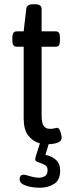

<svg xmlns="http://www.w3.org/2000/svg" viewBox="-20 -670 338 900"><path d="M208 6 193 56Q224 62 243 80Q262 98 262 129Q262 175 233 192.5Q204 210 167 210Q130 210 101 200Q72 190 72 171Q72 149 91 149Q99 149 114 154Q143 163 162 163Q178 163 190.5 155.5Q203 148 203 128Q203 113 194 106Q185 99 169 94Q157 90 151 86.5Q145 83 145 76Q145 70 154 43L167 2Q134 -7 112.5 -34.5Q91 -62 91 -115V-451H58Q48 -451 43 -458Q38 -465 38 -481V-493Q38 -509 43 -516Q48 -523 58 -523H91L103 -628Q105 -650 135 -650H145Q175 -650 175 -628V-523H241Q252 -523 256.5 -516Q261 -509 261 -493V-481Q261 -465 256.5 -458Q252 -451 241 -451H175V-129Q175 -93 185 -79.5Q195 -66 214 -66Q227 -66 236 -68.5Q245 -71 248 -71Q257 -71 263 -53Q269 -35 269 -23Q269 3 208 6Z"/></svg>

Font: Asap Condensed
Style: Regular
Weight: 400
Designer: Pablo Cosgaya
Foundry: Omnibus-Type
Version: Version 1.010; ttfautohint (v1.8)